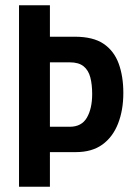

<svg xmlns="http://www.w3.org/2000/svg" viewBox="-20 -707 505 727"><path d="M52 0V-687H169V-568H263Q333 -568 372.5 -541Q412 -514 429.5 -466Q447 -418 447 -355Q447 -290 427 -239Q407 -188 367.5 -159.5Q328 -131 267 -131H169V0ZM169 -227H244Q289 -227 309 -261.5Q329 -296 329 -351Q329 -387 322 -414Q315 -441 296.5 -456Q278 -471 244 -471H169Z"/></svg>

Font: Archivo SemiBold ExtraCondensed
Style: Regular
Weight: 600
Width: 2
Version: Version 2.001